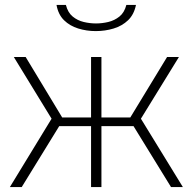

<svg xmlns="http://www.w3.org/2000/svg" viewBox="-20 -758 781 778"><path d="M20 0 189 -277 36 -527H84L232 -282H349V-527H391V-282H508L657 -527H705L551 -277L721 0H673L521 -247H391V0H349V-247H220L68 0ZM368 -632Q331 -632 297 -642.5Q263 -653 239.5 -676Q216 -699 209 -738H247Q255 -707 274.5 -691Q294 -675 319 -669Q344 -663 369 -663Q394 -663 419 -669Q444 -675 464 -691Q484 -707 492 -738H531Q523 -699 499 -676Q475 -653 440.5 -642.5Q406 -632 368 -632Z"/></svg>

Font: Onest Thin
Style: Regular
Weight: 250
Designer: Dmitri Voloshin, Andrey Kudryavtsev
Foundry: Dmitri Voloshin, Andrey Kudryavtsev
Version: Version 1.000;gftools[0.9.33]